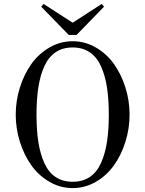

<svg xmlns="http://www.w3.org/2000/svg" viewBox="-20 -940 740 978"><path d="M437 -673.8Q400.9 -698.2 350.1 -698.2Q299.3 -698.2 263.2 -673.8Q227.1 -649.4 206.1 -603Q185.1 -556.6 175.5 -496.1Q166 -435.5 166 -356Q166 -276.4 175.5 -215.8Q185.1 -155.3 206.1 -108.9Q227.1 -62.5 263.2 -38.3Q299.3 -14.2 350.1 -14.2Q400.9 -14.2 437 -38.3Q473.1 -62.5 494.1 -108.9Q515.1 -155.3 524.7 -215.8Q534.2 -276.4 534.2 -356Q534.2 -435.5 524.7 -496.1Q515.1 -556.6 494.1 -603Q473.1 -649.4 437 -673.8ZM231.9 -698Q287.1 -730 350.1 -730Q413.1 -730 468.3 -698Q523.4 -666 560.5 -613.8Q597.7 -561.5 618.9 -494.1Q640.1 -426.8 640.1 -356Q640.1 -285.2 618.9 -217.8Q597.7 -150.4 560.5 -98.1Q523.4 -45.9 468.3 -13.9Q413.1 18.1 350.1 18.1Q287.1 18.1 231.9 -13.9Q176.8 -45.9 139.6 -98.1Q102.5 -150.4 81.3 -217.8Q60.1 -285.2 60.1 -356Q60.1 -426.8 81.3 -494.1Q102.5 -561.5 139.6 -613.8Q176.8 -666 231.9 -698ZM189.9 -905.8 202.1 -919.9 350.1 -824.2 498 -919.9 509.8 -905.8 370.1 -762.2H330.1Z"/></svg>

Font: Flanker Steampunk
Style: Regular
Weight: 400
Designer: Alexey Kryukov, Leonardo Di Lena
Foundry: Alexey Kryukov, Leonardo Di Lena
Version: 1.210